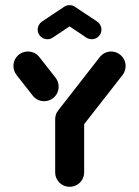

<svg xmlns="http://www.w3.org/2000/svg" viewBox="-20 -716 533 736"><path d="M247 -312.6Q262.2 -312.6 275 -305.2Q287.8 -297.8 295.2 -285Q302.6 -272.2 302.6 -257V-55.6Q302.6 -40.4 295.2 -27.6Q287.8 -14.8 275 -7.4Q262.2 0 247 0Q231.9 0 219.1 -7.4Q206.3 -14.8 198.9 -27.6Q191.5 -40.4 191.5 -55.6V-257Q191.5 -272.2 198.9 -285Q206.3 -297.8 219.1 -305.2Q231.9 -312.6 247 -312.6ZM204.8 -383.7Q204.8 -368.5 197.4 -355.7Q190 -343 177.2 -335.6Q164.4 -328.1 149.3 -328.1Q135.9 -328.1 124.6 -333.7Q113.3 -339.3 105.6 -349.3L43.7 -428.1Q31.5 -444.1 31.5 -463Q31.5 -478.1 38.9 -490.9Q46.3 -503.7 59.1 -511.1Q71.9 -518.5 87 -518.5Q100 -518.5 111.5 -513Q123 -507.4 130.7 -497.4L193 -418.1Q204.8 -402.6 204.8 -383.7ZM405.9 -518.5Q421.1 -518.5 433.9 -510.9Q446.7 -503.3 454.1 -490.6Q461.5 -477.8 461.5 -463Q461.5 -443.7 449.6 -428.1L290.7 -224.8Q283 -214.8 271.5 -209.1Q260 -203.3 247 -203.3Q231.9 -203.3 219.1 -210.7Q206.3 -218.1 198.9 -230.9Q191.5 -243.7 191.5 -258.9Q191.5 -278.1 203.3 -293L362.6 -497.4Q370.4 -507 381.7 -512.8Q393 -518.5 405.9 -518.5ZM246.7 -696.3Q261.9 -696.3 272.8 -685.4Q283.7 -674.4 283.7 -659.3Q283.7 -650 279.4 -642Q275.2 -634.1 267.8 -628.9L182.2 -571.9Q173 -565.6 161.5 -565.6Q146.3 -565.6 135.4 -576.5Q124.4 -587.4 124.4 -602.6Q124.4 -611.9 128.7 -619.8Q133 -627.8 140.4 -633L225.9 -690Q235.2 -696.3 246.7 -696.3ZM266.7 -690.4 353 -633Q360.4 -627.8 364.6 -619.8Q368.9 -611.9 368.9 -602.6Q368.9 -587.4 358 -576.5Q347 -565.6 331.9 -565.6Q320.4 -565.6 310.7 -571.9L225.9 -628.9Z"/></svg>

Font: 26F Galaxy Sans
Style: Regular
Weight: 400
Designer: C₂₉H₂₅N₃O₅
Version: Version 1.100;FEAKit 1.0